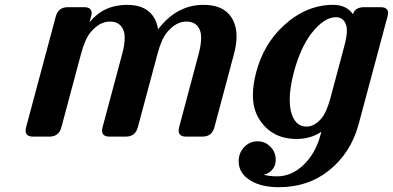

<svg xmlns="http://www.w3.org/2000/svg" viewBox="-20 -567 1631 797"><path d="M117.2 0Q86.4 0 86.4 -24.4Q86.4 -31.7 88.4 -39.1L211.4 -498Q221.7 -537.1 261.2 -537.1H329.6Q360.4 -537.1 360.4 -512.7Q360.4 -507.3 357.9 -498L351.6 -474.6Q410.2 -546.9 507.8 -546.9Q590.8 -546.9 622.1 -489.3Q632.3 -470.2 636.2 -445.3Q713.4 -546.9 825.2 -546.9Q905.8 -546.9 939.5 -496.6Q961.9 -462.9 961.9 -415.5Q961.9 -383.3 951.7 -344.7L870.1 -39.1Q859.9 0 820.8 0H752.4Q721.7 0 721.7 -24.4Q721.7 -31.7 723.6 -39.1L804.7 -343.3Q814.9 -381.8 814.9 -409.2Q814.9 -426.3 811 -438Q797.9 -477.5 753.4 -477.5Q710 -477.5 672.4 -431.6Q650.4 -404.8 633.8 -343.3L552.2 -39.1Q542 0 502.9 0H434.6Q403.8 0 403.8 -24.4Q403.8 -31.7 405.8 -39.1L487.3 -343.3Q497.6 -381.3 497.6 -409.2Q497.6 -426.3 493.7 -438Q480.5 -477.5 436 -477.5Q392.6 -477.5 355 -431.6Q333 -404.8 316.4 -343.3L234.9 -39.1Q224.6 0 185.5 0Z M1252.4 -41.5Q1283.7 -41.5 1311.5 -72.3Q1335 -98.1 1351.6 -159.7L1409.7 -377.4Q1419.9 -415 1419.9 -439.9Q1419.9 -455.1 1416 -464.8Q1405.3 -495.6 1374 -495.6Q1325.7 -495.6 1273.4 -429.2Q1228 -371.1 1200.2 -268.6Q1182.6 -202.6 1182.6 -153.3Q1182.6 -128.4 1187 -107.9Q1202.1 -41.5 1252.4 -41.5ZM1210.9 9.8Q1106.9 9.8 1055.2 -73.7Q1029.8 -114.7 1029.8 -172.4Q1029.8 -215.8 1043.9 -268.6Q1075.2 -384.8 1156.7 -460Q1251 -546.9 1362.8 -546.9Q1418 -546.9 1445.3 -507.8Q1453.1 -537.1 1491.7 -537.1H1560.1Q1590.8 -537.1 1590.8 -513.2Q1590.8 -507.3 1588.4 -498L1468.8 -51.8Q1436.5 68.8 1343.8 142.1Q1257.8 210 1137.7 210Q1066.9 210 1022.5 184.1Q970.7 153.8 970.7 102.5Q970.7 66.9 995.1 42Q1017.6 19.5 1049.3 19.5Q1080.6 19.5 1102.5 42Q1124.5 64.5 1124.5 95.2Q1124.5 126.5 1102.5 145Q1090.8 155.3 1073.7 158.2Q1098.6 165 1130.4 165Q1188.5 165 1237.3 120.1Q1289.1 72.3 1310.5 -7.3L1314 -20Q1270 9.8 1210.9 9.8Z"/></svg>

Font: Cursive Sans
Style: Bold
Weight: 700
Italic angle: -15°
Designer: Wojciech Kalinowski "wmk69" (wmk69@o2.pl)
Foundry: Wojciech Kalinowski "wmk69" (wmk69@o2.pl)
Version: Wersja 3.1.0; 2022-02-18